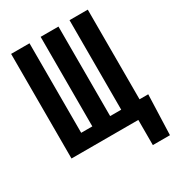

<svg xmlns="http://www.w3.org/2000/svg" viewBox="-206 -835 1036 1130"><g transform="rotate(-30 312.0 -270.0)"><path d="M168.9 -710.9H43.9V0H498V170.9H614.3L624 -101.6H564.9V-710.9H440.9V-102.5H365.7V-710.9H244.6V-102.5H168.9Z"/></g></svg>

Font: Roboto Mono SemiBold
Style: Regular
Weight: 600
Monospace: yes
Designer: Google
Version: Version 3.000